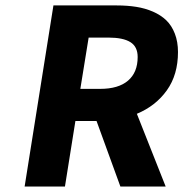

<svg xmlns="http://www.w3.org/2000/svg" viewBox="-20 -680 669 700"><path d="M69.8 0 174.8 -660.2H405.8Q444.3 -660.2 476.8 -655Q509.3 -649.9 537.8 -637.5Q566.4 -625 586.2 -606Q606 -586.9 617.4 -557.4Q628.9 -527.8 628.9 -490.2Q628.9 -407.7 588.4 -350.8Q547.9 -293.9 479 -265.1L584 0H418.9L332 -238.8H254.9L216.8 0ZM272.9 -356H345.2Q411.6 -356 446.8 -386Q481.9 -416 481.9 -472.2Q481.9 -509.8 455.3 -526.4Q428.7 -543 375 -543H303.2Z"/></svg>

Font: Office Code Pro Bold Italic
Style: Regular
Weight: 700
Italic angle: -9°
Designer: Nathan Rutzky & Paul D. Hunt
Foundry: Adobe Systems Incorporated
Version: Version 1.004;PS 001.004;hotconv 1.0.70;makeotf.lib2.5.58329